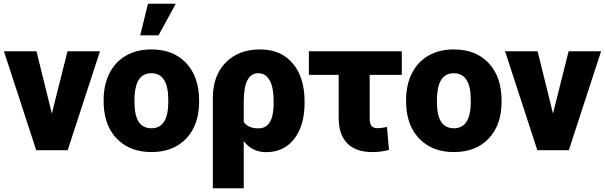

<svg xmlns="http://www.w3.org/2000/svg" viewBox="-20 -802 3232 1025"><path d="M256.8 -195.8 340.3 -528.3H513.7L341.3 0H173.3L1 -528.3H174.8Z M533.2 -269Q533.2 -348.1 564 -409.9Q594.7 -471.7 652.3 -504.9Q710 -538.1 787.6 -538.1Q906.2 -538.1 974.6 -464.6Q1043 -391.1 1043 -264.6V-258.8Q1043 -135.3 974.4 -62.7Q905.8 9.8 788.6 9.8Q675.8 9.8 607.4 -57.9Q539.1 -125.5 533.7 -241.2ZM697.8 -258.8Q697.8 -185.5 720.7 -151.4Q743.7 -117.2 788.6 -117.2Q876.5 -117.2 878.4 -252.4V-269Q878.4 -411.1 787.6 -411.1Q705.1 -411.1 698.2 -288.6ZM770 -782.2H918.5L826.2 -613.3H728.5Z M1369.1 -538.1Q1479.5 -538.1 1542.7 -463.6Q1606 -389.2 1606 -259.8V-252.9Q1606 -132.3 1551 -61Q1496.1 10.3 1400.4 10.3Q1326.7 10.3 1281.2 -48.3V203.1H1116.2V-278.3Q1116.2 -398.4 1185.1 -468.3Q1253.9 -538.1 1369.1 -538.1ZM1281.2 -150.4Q1305.2 -116.7 1359.9 -116.7Q1434.6 -116.7 1440.4 -231L1440.9 -263.2Q1440.9 -334 1419.9 -372.6Q1398.9 -411.1 1358.4 -411.1Q1281.2 -411.1 1281.2 -258.8Z M2125 -402.3H1953.6V-171.4Q1953.6 -141.6 1963.4 -129.6Q1973.1 -117.7 1996.6 -117.7Q2016.1 -117.7 2045.9 -124L2056.6 -2Q2016.6 9.8 1966.3 9.8Q1879.9 9.8 1834 -36.6Q1788.1 -83 1788.1 -172.4V-402.3H1628.9V-528.3H2125Z M2147.9 -269Q2147.9 -348.1 2178.7 -409.9Q2209.5 -471.7 2267.1 -504.9Q2324.7 -538.1 2402.3 -538.1Q2521 -538.1 2589.4 -464.6Q2657.7 -391.1 2657.7 -264.6V-258.8Q2657.7 -135.3 2589.1 -62.7Q2520.5 9.8 2403.3 9.8Q2290.5 9.8 2222.2 -57.9Q2153.8 -125.5 2148.4 -241.2ZM2312.5 -258.8Q2312.5 -185.5 2335.4 -151.4Q2358.4 -117.2 2403.3 -117.2Q2491.2 -117.2 2493.2 -252.4V-269Q2493.2 -411.1 2402.3 -411.1Q2319.8 -411.1 2313 -288.6Z M2932.1 -195.8 3015.6 -528.3H3189L3016.6 0H2848.6L2676.3 -528.3H2850.1Z"/></svg>

Font: Roboto Black
Style: Regular
Weight: 900
Designer: Google
Version: Version 2.134; 2016